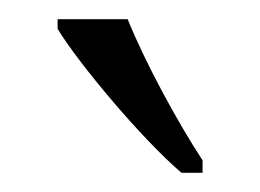

<svg xmlns="http://www.w3.org/2000/svg" viewBox="-20 -786 271 200"><path d="M169 -606H191V-619C166 -657 131 -721 113 -766H40V-756C61 -721 127 -642 169 -606Z"/></svg>

Font: Noto Serif Sinhala Condensed Light
Style: Regular
Weight: 300
Width: 3
Designer: Jelle Bosma - Monotype Design Team
Foundry: Monotype Imaging Inc.
Version: Version 2.007